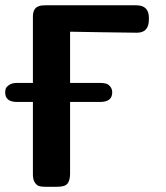

<svg xmlns="http://www.w3.org/2000/svg" viewBox="-34 -714 634 734"><path d="M-14.2 -360.8Q-14.2 -367.7 -12 -374.8Q-9.8 -381.8 1.2 -389.4Q12.2 -397 30.8 -397H91.8V-648.9Q91.8 -665 96.4 -674.6Q101.1 -684.1 109.1 -688Q117.2 -691.9 123.5 -692.9Q129.9 -693.8 140.1 -693.8H486.8Q534.7 -693.8 535.2 -647V-639.2Q535.2 -589.4 490.2 -588.9Q461.4 -588.9 352.8 -590.8Q244.1 -592.8 233.9 -592.8V-397H347.2Q361.3 -397 368.2 -395Q379.4 -393.1 387.2 -383.5Q395 -374 395 -360.8Q395 -323.7 347.2 -324.2H233.9V-50.8Q233.9 -24.9 224.4 -12.5Q214.8 0 185.1 0H138.2Q125 0 116 -2.4Q106.9 -4.9 99.4 -15.9Q91.8 -26.9 91.8 -46.9V-324.2H32.2Q-14.2 -323.7 -14.2 -360.8Z"/></svg>

Font: CMU Sans Serif
Style: Bold
Weight: 700
Version: Version 0.7.0